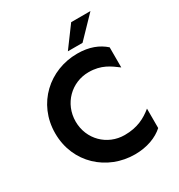

<svg xmlns="http://www.w3.org/2000/svg" viewBox="-198 -981 1055 1129"><g transform="rotate(-30 329.0 -416.5)"><path d="M452.1 -846.7 349.6 -708H449.2L583 -846.7ZM389.6 -668.9C202.1 -668.9 43.9 -529.3 43.9 -327.1C43.9 -125 202.1 14.6 389.6 14.6C471.7 14.6 540 -11.7 584 -51.8V-183.6C536.1 -144.5 480.5 -114.3 393.6 -114.3C276.4 -114.3 182.6 -206.1 182.6 -327.1C182.6 -448.2 276.4 -541 393.6 -541C479.5 -541 527.3 -503.9 574.2 -468.8V-605.5C530.3 -644.5 471.7 -668.9 389.6 -668.9Z"/></g></svg>

Font: Sen-gleads
Style: Bold
Weight: 700
Designer: Kosal Sen, Philatype
Foundry: Philatype
Version: Version 1.004; ttfautohint (v1.8.3)